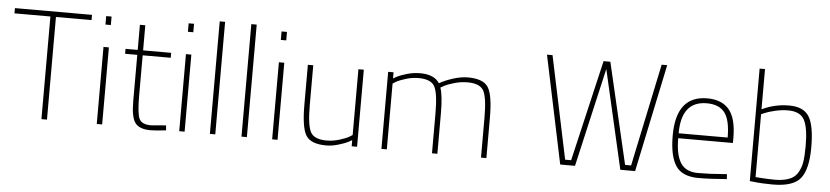

<svg xmlns="http://www.w3.org/2000/svg" viewBox="-44 -980 5366 1241"><g transform="rotate(5 2639.0 -360.0)"><path d="M13 -666V-700H513V-666H282V0H246V-666Z M605 0V-500H640V0ZM605 -645V-700H640V-645Z M1044 -468H862V-206Q862 -91 878.5 -56.5Q895 -22 954 -22L1052 -30L1055 2Q989 10 954 10Q883 10 855 -26.5Q827 -63 827 -168V-468H748V-500H827V-663H862V-500H1044Z M1140 0V-500H1175V0ZM1140 -645V-700H1175V-645Z M1339 0V-730H1374V0Z M1544 0V-730H1579V0Z M1743 0V-500H1778V0ZM1743 -645V-700H1778V-645Z M2259 -500H2294V0H2259V-40Q2250 -35 2235 -26.5Q2220 -18 2176.5 -4.5Q2133 9 2095 9Q1995 9 1963 -41.5Q1931 -92 1931 -240V-500H1966V-242Q1966 -110 1990 -66.5Q2014 -23 2095 -23Q2135 -23 2176 -35.5Q2217 -48 2238 -60L2259 -73Z M2487 0H2452V-500H2487V-460Q2496 -465 2511 -473.5Q2526 -482 2569.5 -495.5Q2613 -509 2659 -509Q2751 -509 2785 -455Q2821 -476 2873 -492.5Q2925 -509 2969 -509Q3069 -509 3101 -458.5Q3133 -408 3133 -260V0H3098V-258Q3098 -390 3074 -433.5Q3050 -477 2969 -477Q2926 -477 2883 -464.5Q2840 -452 2819 -440L2797 -428Q2815 -379 2815 -260V0H2780V-258Q2780 -390 2756 -433.5Q2732 -477 2651 -477Q2611 -477 2570 -464.5Q2529 -452 2508 -440L2487 -427Z M3465 -700H3501L3641 -34H3680L3833 -690H3877L4030 -34H4069L4209 -700H4245L4098 0H4002L3855 -641L3708 0H3612Z M4661 -30 4691 -32 4693 0Q4581 9 4508 9Q4402 8 4361 -55.5Q4320 -119 4320 -250Q4320 -509 4522 -509Q4617 -509 4664.5 -452Q4712 -395 4712 -269V-236H4357Q4357 -128 4391 -75.5Q4425 -23 4504 -23Q4583 -23 4661 -30ZM4357 -268H4675Q4675 -381 4638.5 -429Q4602 -477 4522 -477Q4357 -477 4357 -268Z M4877 -469Q4960 -509 5053.5 -509Q5147 -509 5183 -451Q5219 -393 5219 -252Q5219 -111 5172 -51Q5125 9 4991 9Q4921 9 4864 2L4842 0V-730H4877ZM4877 -29Q4955 -23 5003.5 -23Q5052 -23 5090.5 -36Q5129 -49 5149 -81Q5169 -113 5175.5 -152.5Q5182 -192 5182 -258Q5182 -376 5155 -426.5Q5128 -477 5049 -477Q5009 -477 4966 -467Q4923 -457 4900 -447L4877 -437Z"/></g></svg>

Font: Titillium Web
Style: Thin
Weight: 200
Version: Version 1.001;PS 57.000;hotconv 1.0.70;makeotf.lib2.5.55311